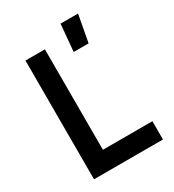

<svg xmlns="http://www.w3.org/2000/svg" viewBox="-192 -911 920 1018"><g transform="rotate(-30 267.5 -402.0)"><path d="M80.5 0V-727H199.5V-112H502.5V0ZM324.5 -638.5 339.5 -803.5H446.5L416 -638.5Z"/></g></svg>

Font: Spline Sans Medium
Style: Regular
Weight: 500
Designer: Eben Sorkin, Mirko Velimirovic
Foundry: Sorkin Type
Version: Version 1.000; ttfautohint (v1.8.3)